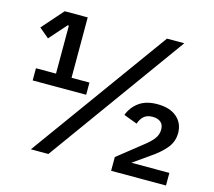

<svg xmlns="http://www.w3.org/2000/svg" viewBox="-100 -821 1051 943"><g transform="rotate(15 425.0 -349.0)"><path d="M325 -329H53V-391H155V-635H149L72 -548L22 -590L117 -698H234V-391H325ZM221 0H132L637 -698H725ZM819 0H540V-70L661 -166Q695 -192 710 -213Q725 -234 725 -257V-261Q725 -284 710 -296.5Q695 -309 669 -309Q641 -309 625 -295Q609 -281 601 -256L532 -282Q547 -323 582.5 -349Q618 -375 676 -375Q739 -375 774.5 -344.5Q810 -314 810 -264Q810 -221 783.5 -188Q757 -155 707 -121L626 -64H819Z"/></g></svg>

Font: IBM Plex Sans KR Medm
Style: Regular
Weight: 500
Designer: Mike Abbink; Paul van der Laan; Pieter van Rosmalen; Wujin Sim; Chorong Kim; Dohee Lee;
Foundry: Sandoll Inc.
Version: Version 1.003